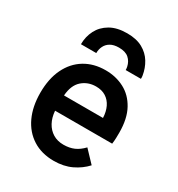

<svg xmlns="http://www.w3.org/2000/svg" viewBox="-179 -857 909 983"><g transform="rotate(30 275.5 -365.0)"><path d="M285.5 12Q213 12 160.5 -21.5Q108 -55 80 -115.2Q52 -175.5 52 -256Q52 -339.5 81 -399.2Q110 -459 162.5 -491Q215 -523 285.5 -523Q346 -523 395.8 -497Q445.5 -471 475 -417.2Q504.5 -363.5 504.5 -280.5Q504.5 -267.5 504 -249.8Q503.5 -232 501 -214H163.5Q166.5 -175 182.2 -146Q198 -117 224.5 -100.8Q251 -84.5 287 -84.5Q322 -84.5 349 -96.2Q376 -108 400.5 -134L465.5 -65.5Q434 -31 388.8 -9.5Q343.5 12 285.5 12ZM164 -304.5H394.5Q393 -341 379.8 -368.5Q366.5 -396 342.5 -411.2Q318.5 -426.5 284 -426.5Q236 -426.5 202.2 -396.5Q168.5 -366.5 164 -304.5ZM108 -575Q108 -620 127.5 -658Q147 -696 186.5 -719Q226 -742 286 -742Q341 -742 377.5 -721.8Q414 -701.5 434.5 -668Q455 -634.5 461.5 -594Q462.5 -589.5 462.5 -584.8Q462.5 -580 462.5 -575H372.5Q372.5 -580 372 -584.8Q371.5 -589.5 370.5 -594Q364.5 -622 344.5 -639.8Q324.5 -657.5 286 -657.5Q255.5 -657.5 236.2 -646.2Q217 -635 207.8 -616.2Q198.5 -597.5 198.5 -575Z"/></g></svg>

Font: Overpass SemiBold
Style: Regular
Weight: 600
Designer: Delve Withrington, Dave Bailey, Thomas Jockin
Foundry: Delve Fonts LLC
Version: Version 4.000